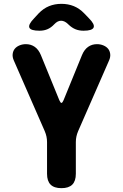

<svg xmlns="http://www.w3.org/2000/svg" viewBox="-20 -970 640 1000"><path d="M300 10Q262 10 243.5 -8.5Q225 -27 225 -65V-230Q225 -245 222 -259Q219 -273 213 -287L52 -655Q44 -673 46 -689Q48 -705 57 -716Q66 -727 81.5 -733.5Q97 -740 115 -740Q141 -740 161 -726Q181 -712 193 -683L289 -448Q295 -434 300 -434Q305 -434 311 -448L407 -683Q419 -712 439 -726Q459 -740 485 -740Q503 -740 518.5 -733.5Q534 -727 543 -716Q552 -705 554 -689Q556 -673 548 -655L387 -287Q381 -273 378 -259Q375 -245 375 -230V-65Q375 -27 356.5 -8.5Q338 10 300 10ZM186 -810Q140 -810 133 -826Q126 -842 158 -875L181 -900Q206 -926 235.5 -938Q265 -950 300 -950Q335 -950 364.5 -938Q394 -926 419 -900L443 -875Q475 -843 467.5 -826.5Q460 -810 415 -810Q392 -810 373.5 -817.5Q355 -825 338 -841L334 -845Q316 -862 298 -862Q280 -862 263 -844L262 -843Q246 -826 227.5 -818Q209 -810 186 -810Z"/></svg>

Font: Maple Mono ExtraBold
Style: Regular
Weight: 800
Monospace: yes
Designer: subframe7536
Version: Version 7.000